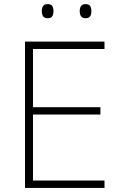

<svg xmlns="http://www.w3.org/2000/svg" viewBox="-20 -983 591 937"><path d="M490 -66H102V-780H490V-744H141V-460H470V-424H141V-102H490ZM184 -929Q184 -944 190.5 -953.5Q197 -963 212 -963Q229 -963 235 -953.5Q241 -944 241 -929Q241 -913 235 -903.5Q229 -894 212 -894Q197 -894 190.5 -903.5Q184 -913 184 -929ZM369 -929Q369 -944 375.5 -953.5Q382 -963 397 -963Q414 -963 420 -953.5Q426 -944 426 -929Q426 -913 420 -903.5Q414 -894 397 -894Q382 -894 375.5 -903.5Q369 -913 369 -929Z"/></svg>

Font: Noto Sans Malayalam UI ExtraLight
Style: Regular
Weight: 200
Designer: Jelle Bosma - Monotype Design Team
Foundry: Monotype Imaging Inc.
Version: Version 2.104; ttfautohint (v1.8.4.7-5d5b)